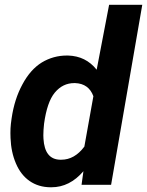

<svg xmlns="http://www.w3.org/2000/svg" viewBox="-20 -770 613 800"><path d="M263.7 -538.6C261.7 -538.6 259.8 -538.6 258.3 -538.6C220.7 -538.6 186 -528.8 154.3 -509.8C122.6 -490.2 95.7 -460 73.7 -418.9C51.3 -377.9 36.1 -330.6 28.3 -276.4L25.4 -254.4C23.9 -241.7 23.4 -228.5 23.4 -215.3C23.4 -208.5 23.4 -201.7 23.9 -194.8C25.4 -155.8 32.7 -120.6 46.4 -88.9C73.2 -25.4 124 9.8 189.9 10.3C191.4 10.3 192.9 10.3 194.3 10.3C245.1 10.3 289.6 -12.2 327.6 -56.6L319.8 0H442.9L572.8 -750H434.6L382.8 -479.5C352.5 -517.6 313 -537.1 263.7 -538.6ZM163.6 -254.4C171.9 -314.5 186.5 -357.9 208.5 -384.3C230.5 -410.6 257.3 -423.8 289.6 -423.8C290.5 -423.8 292 -423.8 293 -423.8C331.1 -422.4 356.4 -403.8 369.1 -369.1L331.5 -159.2C304.2 -122.6 272 -104.5 235.4 -104.5C233.4 -104.5 231.9 -104.5 230.5 -104.5C187.5 -105.5 164.6 -134.8 161.1 -191.9C160.6 -196.3 160.6 -201.7 160.6 -206.5C160.6 -220.7 161.6 -236.3 163.6 -254.4Z"/></svg>

Font: Roboto
Style: Bold Italic
Weight: 700
Italic angle: -12°
Designer: Google
Version: Version 2.137; 2017